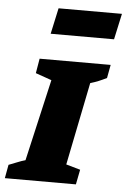

<svg xmlns="http://www.w3.org/2000/svg" viewBox="-77 -808 561 848"><g transform="rotate(5 203.0 -384.0)"><path d="M-23 0 -12 -60Q7 -67 25 -74.5Q43 -82 61 -87L144 -449L73 -474L84 -539H399L388 -480Q370 -471 353 -464Q336 -457 316 -451L242 -84L305 -66L292 0ZM123 -653 148 -768H429L404 -653Z"/></g></svg>

Font: Piazzolla SC ExtraBold
Style: Italic
Weight: 800
Italic angle: -11.3°
Designer: Juan Pablo del Peral
Foundry: Huerta Tipografica
Version: Version 1.330